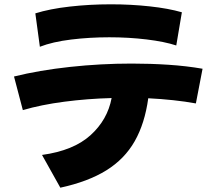

<svg xmlns="http://www.w3.org/2000/svg" viewBox="-20 -815 1040 891"><path d="M165 -598 144 -753Q211 -774 304 -784.5Q397 -795 494 -795Q587 -795 674.5 -785.5Q762 -776 824 -758L798 -604Q743 -622 660 -632Q577 -642 487 -642Q396 -642 310 -631.5Q224 -621 165 -598ZM260 56 175 -96Q321 -116 400 -187.5Q479 -259 498 -360Q386 -357 278.5 -343Q171 -329 86 -304L45 -460Q162 -489 305 -504.5Q448 -520 591 -520Q678 -520 761.5 -514.5Q845 -509 920 -496L889 -335Q840 -344 784 -350Q728 -356 668 -359Q652 -242 605 -159.5Q558 -77 473.5 -24.5Q389 28 260 56Z"/></svg>

Font: Mochiy Pop One
Style: Regular
Weight: 400
Designer: FONTDASU
Foundry: FONTDASU / Google Inc. / Adobe
Version: Version 2.000